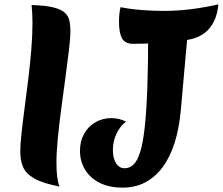

<svg xmlns="http://www.w3.org/2000/svg" viewBox="-20 -825 1022 881"><path d="M303 -684Q303 -652 296.5 -596Q290 -540 280.5 -471Q271 -402 261.5 -330Q252 -258 245.5 -192.5Q239 -127 239 -78Q239 -3 253 31Q176 16 137.5 -6Q99 -28 86 -58.5Q73 -89 73 -129Q73 -160 78.5 -211.5Q84 -263 92.5 -327Q101 -391 109.5 -460Q118 -529 123.5 -596Q129 -663 129 -720Q129 -740 128 -761Q127 -782 125 -802Q189 -800 225 -791Q261 -782 277.5 -766.5Q294 -751 298.5 -730.5Q303 -710 303 -684ZM542 36Q483 36 439.5 15Q396 -6 371.5 -44.5Q347 -83 347 -133Q347 -177 365.5 -210.5Q384 -244 417 -263.5Q450 -283 491 -283Q527 -283 558 -267Q530 -245 514 -210.5Q498 -176 498 -137Q498 -99 512.5 -76Q527 -53 552 -53Q575 -53 592.5 -69.5Q610 -86 623 -127Q636 -168 644 -240Q652 -312 656 -422Q660 -532 660 -687L847 -738L810 -323Q795 -150 725.5 -57Q656 36 542 36ZM590 -624Q554 -624 540 -649Q526 -674 526 -726Q526 -746 528 -763Q530 -780 533 -792Q579 -783 630 -779Q681 -775 732 -775Q795 -775 858 -783Q921 -791 982 -805Q978 -759 961 -725.5Q944 -692 918 -673Q892 -654 860 -646Q832 -639 788.5 -634.5Q745 -630 694 -627Q643 -624 590 -624Z"/></svg>

Font: Merienda ExtraBold
Style: Regular
Weight: 800
Designer: Eduardo Rodriguez Tunni
Foundry: Eduardo Rodriguez Tunni
Version: Version 2.001